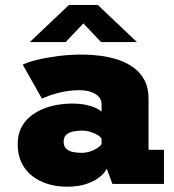

<svg xmlns="http://www.w3.org/2000/svg" viewBox="-20 -728 690 760"><path d="M245 11Q204.5 11 169.2 0.2Q134 -10.5 107 -31.8Q80 -53 65 -84.5Q50 -116 50 -157.5Q50 -193 62.8 -219.8Q75.5 -246.5 97.8 -265.2Q120 -284 147.8 -295.8Q175.5 -307.5 206 -312.8Q236.5 -318 266 -318Q296 -318 319.8 -313Q343.5 -308 359.5 -300.5Q375.5 -293 382 -286V-316Q382 -328.5 375.8 -338.5Q369.5 -348.5 358 -355.8Q346.5 -363 330.5 -367Q314.5 -371 295 -371Q270.5 -371 248.5 -367.8Q226.5 -364.5 207.8 -359.5Q189 -354.5 173.2 -348.8Q157.5 -343 146 -337.5L70 -472Q89.5 -482 126.2 -491Q163 -500 209.2 -506Q255.5 -512 304 -512Q340.5 -512 377.8 -507.2Q415 -502.5 449 -491Q483 -479.5 510 -459.5Q537 -439.5 552.5 -409.5Q568 -379.5 568 -337V-135H629V0H425L402.5 -60.5Q395.5 -44.5 375.5 -28Q355.5 -11.5 322.8 -0.2Q290 11 245 11ZM301.5 -123Q320 -123 337 -128.5Q354 -134 366 -142.2Q378 -150.5 382 -158V-179Q378 -186.5 366.2 -193.8Q354.5 -201 338 -206Q321.5 -211 303.5 -211Q286 -211 269.5 -207.5Q253 -204 242.5 -194.8Q232 -185.5 232 -167.5Q232 -149.5 241.5 -140Q251 -130.5 267 -126.8Q283 -123 301.5 -123ZM98 -561.5 253 -708.5H367L522 -561.5H380L310 -635.5L240 -561.5Z"/></svg>

Font: Trispace Thin ExtraBold
Style: Regular
Weight: 800
Version: Version 1.210